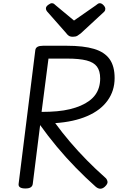

<svg xmlns="http://www.w3.org/2000/svg" viewBox="-20 -1160 734 1196"><path d="M138 14Q116 14 105 7Q94 0 96 -15L200 -848Q202 -862 214 -868.5Q226 -875 248 -875H396Q500 -875 565.5 -855.5Q631 -836 662.5 -792Q694 -748 694 -674Q694 -634 683 -599Q672 -564 650 -533.5Q628 -503 596.5 -479Q565 -455 523.5 -437Q482 -419 432 -408Q382 -397 324 -393Q367 -334 416.5 -276Q466 -218 520.5 -162.5Q575 -107 636 -53Q646 -45 649.5 -30Q653 -15 632 4Q618 16 604 15.5Q590 15 576 3Q513 -53 451 -116.5Q389 -180 333 -247.5Q277 -315 230 -381L184 -14Q182 0 171 7Q160 14 138 14ZM239 -463Q291 -463 335 -467Q379 -471 416 -480Q453 -489 483 -502Q513 -515 536 -532Q559 -549 574 -570Q589 -591 596.5 -616.5Q604 -642 604 -671Q604 -718 584 -745Q564 -772 519 -783.5Q474 -795 399 -795H282ZM602 -1140Q613 -1140 624.5 -1128Q636 -1116 636 -1105Q636 -1100 634.5 -1095.5Q633 -1091 628 -1086L483 -952Q473 -944 462.5 -937.5Q452 -931 434 -931Q417 -931 407.5 -938Q398 -945 392 -954L273 -1089Q268 -1096 267 -1100.5Q266 -1105 266 -1108Q266 -1119 280 -1129.5Q294 -1140 303 -1140Q312 -1140 317 -1135.5Q322 -1131 328 -1126L441 -1032L576 -1126Q583 -1131 588.5 -1135.5Q594 -1140 602 -1140Z"/></svg>

Font: Playwrite GB J
Style: Italic
Weight: 400
Italic angle: -7.01216°
Designer: Veronika Burian, José Scaglione
Foundry: TypeTogether
Version: Version 1.002